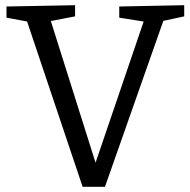

<svg xmlns="http://www.w3.org/2000/svg" viewBox="-20 -718 733 739"><path d="M298 1 80 -648 102 -632 5 -650V-693L269 -698V-655L160 -634L170 -655L354 -72H341L538 -650L546 -633L439 -650V-693L689 -698V-655L592 -634L613 -650L384 1Z"/></svg>

Font: Bitter Thin
Style: Regular
Weight: 400
Version: Version 3.021